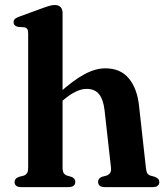

<svg xmlns="http://www.w3.org/2000/svg" viewBox="-20 -764 679 784"><path d="M235.5 -711.5V-80Q235.5 -64.5 240 -57.5Q244.5 -50.5 253.5 -47L271.5 -42Q287.5 -35.5 287.5 -22Q287.5 0 259.5 0H66.5Q52.5 0 46 -5.5Q39.5 -11 39.5 -20.5Q39.5 -28 43.8 -33.2Q48 -38.5 58 -42L77.5 -47Q86.5 -50.5 90.8 -57.5Q95 -64.5 95 -80V-627.5Q95 -640 91.2 -645.5Q87.5 -651 79 -652.5L52.5 -654.5Q43.5 -657 39.5 -661.5Q35.5 -666 35.5 -673Q35.5 -681 40.2 -686Q45 -691 58.5 -696L151.5 -730Q170.5 -737 182 -740.2Q193.5 -743.5 204 -743.5Q219.5 -743.5 227.5 -734.8Q235.5 -726 235.5 -711.5ZM220.5 -339.5 197.5 -363 217 -380.5Q280 -437 325 -461Q370 -485 410 -485Q472 -485 506 -443.8Q540 -402.5 547.5 -334L575.5 -81.5Q577 -65 581 -57.5Q585 -50 594.5 -47L612 -42Q621.5 -38.5 626 -33.2Q630.5 -28 630.5 -20.5Q630.5 -11 624 -5.5Q617.5 0 603 0H408Q380.5 0 380.5 -22Q380.5 -35.5 396 -42L415 -47Q424.5 -50.5 429.8 -58Q435 -65.5 433 -81.5L407 -313.5Q402 -357 384.8 -379Q367.5 -401 334 -401Q313 -401 289.8 -390Q266.5 -379 240.5 -357Z"/></svg>

Font: Fraunces SemiBold
Style: Regular
Weight: 600
Version: Version 1.000;[b76b70a41]